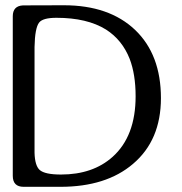

<svg xmlns="http://www.w3.org/2000/svg" viewBox="-20 -721 701 741"><path d="M414.6 -115.7Q503.4 -195.3 503.4 -349.6Q503.4 -433.6 480.5 -493.7Q451.7 -566.9 389.2 -606.9Q316.4 -652.3 197.8 -652.3Q145 -652.3 130.9 -633.8Q114.7 -612.8 113.3 -539.6V-131.3Q114.7 -81.5 133.3 -64.9Q153.3 -47.4 215.3 -47.4Q338.4 -47.4 414.6 -115.7ZM501.5 -605.5Q601.1 -510.3 601.1 -342.3Q601.1 -179.7 493.2 -88.4Q389.6 0 213.4 0H71.3Q29.3 0 29.3 -42.5V-658.2Q29.3 -698.2 68.8 -700.2L226.6 -700.7Q401.4 -700.7 501.5 -605.5Z"/></svg>

Font: inglobal
Style: Regular
Weight: 400
Designer: Andrey Kochetov, Denis Davydov, Evgeny Yurtaev
Foundry: inglobal
Version: Version 1.00 September 25, 2014, initial release